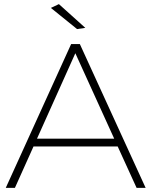

<svg xmlns="http://www.w3.org/2000/svg" viewBox="-20 -914 736 934"><path d="M688.5 0H644.5L552.5 -201.5H143L52.5 0H8L326 -699.5H368.5ZM535.5 -239.5 346.5 -655 160 -239.5ZM355 -772.5 227.5 -875.5 266.5 -894 395 -778.5Z"/></svg>

Font: Argentum Novus ExtraLight
Style: Regular
Weight: 250
Designer: Julieta Ulanovsky (font) & Cristiano Sobral (main changes)
Foundry: Julieta Ulanovsky (font) & Cristiano Sobral (main changes)
Version: Version 3.00;November 27, 2020;FontCreator 13.0.0.2655 64-bi